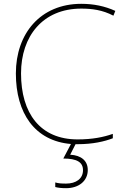

<svg xmlns="http://www.w3.org/2000/svg" viewBox="-20 -744 654 1004"><path d="M439 145C439 97 405 68 347 65L375 10C379 10 382 10 386 10C465 10 526 -4 570 -21V-44C522 -27 463 -15 386 -15C189 -15 90 -153 90 -360C90 -555 204 -699 405 -699C460 -699 516 -692 573 -662L583 -687C528 -712 470 -724 405 -724C191 -724 63 -568 63 -360C63 -152 162 -7 351 9L311 85C382 85 414 104 414 146C414 191 377 216 326 216C301 216 286 215 269 210V234C284 238 301 240 326 240C391 240 439 203 439 145Z"/></svg>

Font: Noto Sans Devanagari UI Thin
Style: Regular
Weight: 100
Designer: Jelle Bosma - Monotype Design Team
Foundry: Monotype Imaging Inc.
Version: Version 2.004